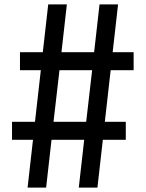

<svg xmlns="http://www.w3.org/2000/svg" viewBox="-20 -750 660 870"><path d="M189 100H105L129.5 -116.5H34.5V-198H138.5L165 -432H70.5V-513.5H174L198.5 -730H283L258.5 -513.5H406.5L431 -730H515L490.5 -513.5H585.5V-432H481.5L455 -198H550V-116.5H446L421.5 100H337L361.5 -116.5H213.5ZM222.5 -198H370.5L397.5 -432H249.5Z"/></svg>

Font: Monaspace Radon
Style: Regular
Weight: 400
Designer: Riley Cran & the Lettermatic Team
Foundry: Lettermatic
Version: Version 1.000 (Monaspace Radon)